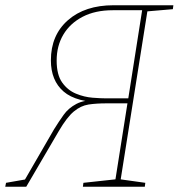

<svg xmlns="http://www.w3.org/2000/svg" viewBox="-34 -712 681 732"><path d="M518 0H282L284 -15L413 -29L405 -21L453 -325L459 -318H372Q333 -318 303.5 -313.5Q274 -309 247.5 -287Q221 -265 190 -212L66 0H-14L-11 -15L69 -29L58 -22L172 -219Q190 -248 208.5 -274Q227 -300 257.5 -316Q288 -332 342 -331L366 -321Q257 -321 208.5 -363Q160 -405 160 -482Q160 -578 225 -635Q290 -692 399 -692H627L625 -677L520 -668L529 -676L425 -21L420 -29L520 -15ZM454 -330 509 -680 515 -673H396Q329 -673 281 -648Q233 -623 207.5 -580Q182 -537 182 -481Q182 -427 203 -397.5Q224 -368 255.5 -355Q287 -342 318.5 -339.5Q350 -337 371 -337H462Z"/></svg>

Font: Bitter Thin
Style: Italic
Weight: 100
Italic angle: -9°
Designer: Sol Matas, and Bitter project Authors
Foundry: Sol Matas
Version: Version 2.002